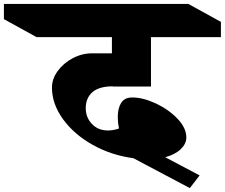

<svg xmlns="http://www.w3.org/2000/svg" viewBox="-185 -806 1151 983"><path d="M254 -252Q254 -205 285.5 -171.5Q317 -138 368 -138Q395 -138 424 -148Q418 -178 418 -207Q418 -252 435.5 -279.5Q453 -307 492 -307Q547 -307 612.5 -276.5Q678 -246 723.5 -198.5Q769 -151 769 -102Q769 -70 740.5 -42.5Q712 -15 661 -1L837 92L787 157L498 4Q385 -11 289.5 -64.5Q194 -118 137.5 -196Q81 -274 81 -358Q81 -402 110.5 -442.5Q140 -483 187.5 -508Q235 -533 286 -533H388V-616H2L-165 -708V-786H779L946 -694V-616H588V-363H392L393 -364Q322 -364 288 -334Q254 -304 254 -252Z"/></svg>

Font: Inknut Antiqua Black
Style: Regular
Weight: 900
Designer: Claus Eggers Sørensen
Foundry: Claus Eggers Sørensen
Version: Version 1.003; ttfautohint (v1.8.2) -l 8 -r 50 -G 200 -x 14 